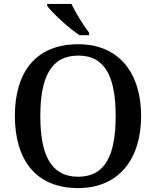

<svg xmlns="http://www.w3.org/2000/svg" viewBox="-20 -951 797 981"><path d="M387 -771H435V-784C406 -822 366 -886 345 -931H221V-921C246 -886 331 -807 387 -771ZM379 10C586 10 701 -137 701 -358C701 -580 586 -725 380 -725C161 -725 56 -580 56 -359C56 -137 161 10 379 10ZM379 -48C239 -48 186 -162 186 -358C186 -554 239 -667 380 -667C520 -667 571 -554 571 -358C571 -162 520 -48 379 -48Z"/></svg>

Font: Noto Naskh Arabic UI Medium
Style: Regular
Weight: 500
Designer: Monotype Design Team, David Williams, Mohamad Dakak and Nizar Qandah
Foundry: Monotype Imaging Inc.
Version: Version 2.014